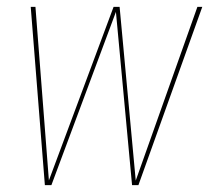

<svg xmlns="http://www.w3.org/2000/svg" viewBox="-20 -538 608 558"><path d="M567.9 -518.1 382.3 0H363.8L316.9 -503.4L129.4 0H110.4L69.3 -518.1H83L122.1 -13.7L310.1 -518.1H327.6L374.5 -13.2L553.7 -518.1Z"/></svg>

Font: Fira Sans Compressed Hair
Style: Italic
Weight: 100
Width: 3
Italic angle: -8°
Designer: Carrois Corporate & Edenspiekermann AG
Foundry: Carrois Corporate GbR & Edenspiekermann AG
Version: Version 4.203;PS 004.203;hotconv 1.0.88;makeotf.lib2.5.64775